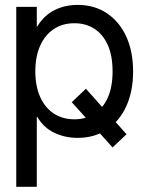

<svg xmlns="http://www.w3.org/2000/svg" viewBox="-20 -543 619 767"><path d="M323.2 -188.5 485.4 -6.8 429.7 45.9 266.6 -134.8ZM44.9 203.1V-515.6H127V-437.5H128.9Q156.7 -482.4 198.2 -502.9Q239.7 -523.4 290 -523.4Q357.4 -523.4 407.2 -490Q457 -456.5 484.4 -397Q511.7 -337.4 511.7 -257.8Q511.7 -178.2 484.4 -118.4Q457 -58.6 407.2 -25.4Q357.4 7.8 290 7.8Q239.7 7.8 196.8 -12.7Q153.8 -33.2 128.9 -76.2H127V203.1ZM121.1 -257.8Q121.1 -199.7 140.1 -156.5Q159.2 -113.3 194.3 -89.8Q229.5 -66.4 277.3 -66.4Q322.3 -66.4 356.4 -87.9Q390.6 -109.4 410.2 -152.1Q429.7 -194.8 429.7 -257.8Q429.7 -321.3 410.2 -364Q390.6 -406.7 356.4 -428.5Q322.3 -450.2 277.3 -450.2Q229.5 -450.2 194.3 -426.5Q159.2 -402.8 140.1 -359.6Q121.1 -316.4 121.1 -257.8Z"/></svg>

Font: Inter Display V
Style: Regular
Weight: 400
Designer: Rasmus Andersson
Foundry: rsms
Version: Version 3.015;git-src